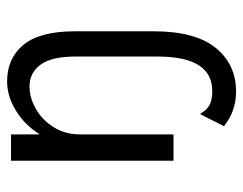

<svg xmlns="http://www.w3.org/2000/svg" viewBox="-92 -416 684 540"><g transform="rotate(-90 250.0 -146.0)"><path d="M165 142 199 75Q201 76 207 85.5Q213 95 226 102Q239 109 264 109Q361 109 361 -45V-275Q361 -343 338 -374Q315 -405 277 -405Q245 -405 213.5 -387Q182 -369 162 -336.5Q142 -304 142 -263V0H68V-457H142V-376Q168 -418 208.5 -443Q249 -468 291 -468Q356 -468 394 -422Q432 -376 432 -277V-56Q432 61 385.5 118.5Q339 176 262 176Q208 176 165 142Z"/></g></svg>

Font: Vazir Code
Style: Code
Weight: 400
Foundry: DejaVu fonts team - Redesigned by Saber Rastikerdar
Version: Version 1.1.2